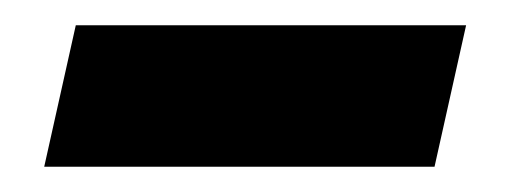

<svg xmlns="http://www.w3.org/2000/svg" viewBox="-20 -330 402 152"><path d="M15 -198 40 -310H349L324 -198Z"/></svg>

Font: Platypi Light
Style: Bold Italic
Weight: 700
Italic angle: -13°
Version: Version 1.200